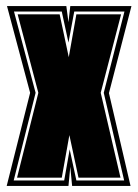

<svg xmlns="http://www.w3.org/2000/svg" viewBox="-20 -611 454 631"><path d="M2 0 79 -306 3 -591H198L205 -538L211 -591H412L338 -305L409 0H217L211 -63L205 0ZM25 -18H191L209 -120L231 -18H388L321 -306L389 -573H224L205 -471L183 -573H26L97 -306ZM36 -27 106 -306 38 -564H176L206 -423L231 -564H378L311 -306L376 -27H238L208 -167L183 -27Z"/></svg>

Font: Alumni Sans Collegiate One SC
Style: Regular
Weight: 400
Designer: Robert E. Leuschke
Foundry: Robert E. Leuschke
Version: Version 1.100